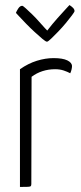

<svg xmlns="http://www.w3.org/2000/svg" viewBox="-20 -740 319 760"><path d="M59 0V-466Q92 -489 126 -499.5Q160 -510 192 -510Q228 -510 246.5 -501Q265 -492 265 -478Q265 -472 263 -464Q261 -456 258 -450Q247 -456 232 -461Q217 -466 198 -466Q172 -466 148.5 -458.5Q125 -451 105 -436L104 -12Q104 -6 102 -3.5Q100 -1 90.5 -0.5Q81 0 59 0ZM166 -575Q161 -575 148 -586Q135 -597 117.5 -613Q100 -629 83.5 -646Q67 -663 56 -675Q45 -687 43 -689Q45 -695 52 -706Q59 -717 68 -717Q71 -717 82 -707Q93 -697 107.5 -683Q122 -669 135 -654Q148 -639 157.5 -629Q167 -619 167 -619Q187 -645 207.5 -668Q228 -691 241.5 -705.5Q255 -720 255 -720Q263 -715 269 -709Q275 -703 275 -696Q275 -693 265 -679.5Q255 -666 240.5 -648.5Q226 -631 210 -614.5Q194 -598 182 -586.5Q170 -575 166 -575Z"/></svg>

Font: Yanone Kaffeesatz ExtraLight Light
Style: Regular
Weight: 300
Version: Version 2.003